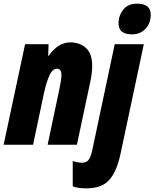

<svg xmlns="http://www.w3.org/2000/svg" viewBox="-33 -796 849 1056"><path d="M105 -553H234L232 -489H235Q286 -563 354 -563Q405 -563 439.5 -532.5Q474 -502 474 -433Q474 -398 465 -353L390 0H229L294 -308Q305 -361 305 -383Q305 -418 280 -418Q256 -418 239.5 -382.5Q223 -347 209 -285L149 0H-13ZM619 -668Q619 -710 645 -743Q671 -776 721 -776Q796 -776 796 -715Q796 -669 767.5 -638Q739 -607 693 -607Q619 -607 619 -668ZM367 229V89Q375 93 391 96Q407 99 417 99Q442 99 454 83.5Q466 68 474 32L598 -553H758L631 45Q610 146 568.5 193Q527 240 441 240Q397 240 367 229Z"/></svg>

Font: Noto Sans UI CondBlack
Style: Italic
Weight: 900
Width: 3
Italic angle: -12°
Designer: Monotype Design Team
Foundry: Monotype Imaging Inc.
Version: Version 1.001